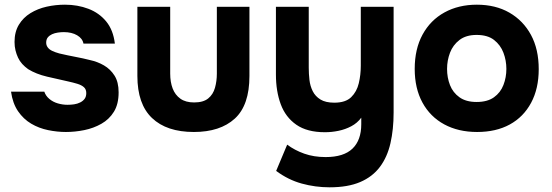

<svg xmlns="http://www.w3.org/2000/svg" viewBox="-20 -556 2353 819"><path d="M261 7Q224 7 185 -1Q146 -9 113 -28.5Q80 -48 57 -81.5Q34 -115 27 -165H169Q175 -147 190.5 -134Q206 -121 226.5 -115Q247 -109 268 -109Q282 -109 296 -111Q310 -113 322 -119Q334 -125 341 -134.5Q348 -144 348 -159Q348 -175 338 -184Q328 -193 310 -198.5Q292 -204 269 -209Q228 -218 181 -229Q134 -240 100 -261Q86 -271 75 -283Q64 -295 57 -310Q50 -325 46 -341.5Q42 -358 42 -377Q42 -420 60.5 -450.5Q79 -481 110 -500Q141 -519 179 -527.5Q217 -536 257 -536Q311 -536 357 -518.5Q403 -501 433 -464.5Q463 -428 470 -370H336Q332 -392 309 -405.5Q286 -419 252 -419Q240 -419 226.5 -417Q213 -415 202 -410Q191 -405 184 -396.5Q177 -388 177 -374Q177 -363 183.5 -354Q190 -345 202.5 -339Q215 -333 233 -328Q267 -320 301.5 -313.5Q336 -307 363 -300Q396 -293 423.5 -277Q451 -261 468.5 -233.5Q486 -206 486 -162Q486 -112 466 -79.5Q446 -47 412.5 -28Q379 -9 339.5 -1Q300 7 261 7Z M807 7Q691 7 628.5 -52.5Q566 -112 566 -232V-527H706V-242Q706 -206 716.5 -178.5Q727 -151 749.5 -135Q772 -119 808 -119Q847 -119 868 -136Q889 -153 897 -181.5Q905 -210 905 -242V-527H1044V-232Q1044 -107 981.5 -50Q919 7 807 7Z M1386 243Q1325 243 1267 227Q1209 211 1158 173L1205 61Q1237 85 1278 99.5Q1319 114 1369 114Q1446 114 1483.5 78Q1521 42 1521 -26V-54Q1504 -31 1478.5 -17.5Q1453 -4 1424 2Q1395 8 1366 8Q1290 8 1244 -24Q1198 -56 1177.5 -111.5Q1157 -167 1157 -238V-527H1297V-267Q1297 -241 1300 -215Q1303 -189 1314 -167Q1325 -145 1347 -131.5Q1369 -118 1406 -118Q1454 -118 1478 -141.5Q1502 -165 1510.5 -201Q1519 -237 1519 -276V-527H1659V-76Q1659 -4 1645.5 55Q1632 114 1600.5 156Q1569 198 1516.5 220.5Q1464 243 1386 243Z M2015 7Q1935 7 1875 -25.5Q1815 -58 1782 -118.5Q1749 -179 1749 -262Q1749 -347 1782.5 -408.5Q1816 -470 1876 -503Q1936 -536 2014 -536Q2094 -536 2153 -502Q2212 -468 2245 -407Q2278 -346 2278 -261Q2278 -178 2245.5 -117.5Q2213 -57 2154.5 -25Q2096 7 2015 7ZM2013 -121Q2059 -121 2087 -141Q2115 -161 2127.5 -193.5Q2140 -226 2140 -262Q2140 -298 2127.5 -331Q2115 -364 2087.5 -385.5Q2060 -407 2013 -407Q1968 -407 1940 -385.5Q1912 -364 1899.5 -331Q1887 -298 1887 -262Q1887 -225 1899.5 -193Q1912 -161 1940 -141Q1968 -121 2013 -121Z"/></svg>

Font: Onest
Style: Bold
Weight: 700
Designer: Dmitri Voloshin, Andrey Kudryavtsev
Foundry: Dmitri Voloshin, Andrey Kudryavtsev
Version: Version 1.000;gftools[0.9.33]